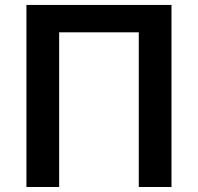

<svg xmlns="http://www.w3.org/2000/svg" viewBox="-20 -747 791 767"><path d="M665.1 0H534.4V-617.9H216.3V0H85.6V-727.3H665.1Z"/></svg>

Font: Linik Sans SemiBold
Style: Regular
Weight: 600
Designer: Rasmus Andersson (font), Cristiano Sobral (main changes)
Foundry: rsms
Version: Version 3.018;June 1, 2022;FontCreator 14.0.0.2814 64-bit; t